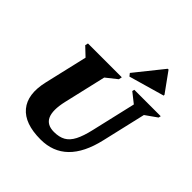

<svg xmlns="http://www.w3.org/2000/svg" viewBox="-250 -1139 1336 1336"><g transform="rotate(45 418.0 -471.0)"><path d="M104 -290 188 -651 231 -558 115 -668 120 -690H453L448 -666L312 -558L379 -651L295 -289Q272 -188 295 -137.5Q318 -87 388 -87Q439 -87 473 -106Q507 -125 530 -169.5Q553 -214 570 -289L654 -651L678 -590L572 -674L576 -690H836L832 -673L716 -591L756 -651L672 -289Q602 16 359 16Q202 16 136 -63.5Q70 -143 104 -290ZM487 -731 471 -751 637 -958H645L749 -814V-806Z"/></g></svg>

Font: Platypi Light ExtraBold
Style: Italic
Weight: 800
Italic angle: -13°
Version: Version 1.200